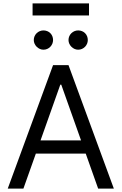

<svg xmlns="http://www.w3.org/2000/svg" viewBox="-20 -1111 716 1131"><path d="M117.9 0 191.1 -206H485.1L558.2 0H650.6L383.5 -727.3H292.6L25.6 0ZM218.8 -284.1 335.2 -612.2H340.9L457.4 -284.1ZM504.3 -1090.9H171.9V-1019.9H504.3ZM235.8 -818.2C268.5 -818.2 292.6 -845.2 292.6 -875C292.6 -907.7 268.5 -931.8 235.8 -931.8C206 -931.8 179 -907.7 179 -875C179 -845.2 206 -818.2 235.8 -818.2ZM440.3 -818.2C473 -818.2 497.2 -845.2 497.2 -875C497.2 -907.7 473 -931.8 440.3 -931.8C410.5 -931.8 383.5 -907.7 383.5 -875C383.5 -845.2 410.5 -818.2 440.3 -818.2Z"/></svg>

Font: Karasuma Gothic
Style: Regular
Weight: 400
Designer: Rasmus Andersson, Ryoko Nishizuka
Foundry: Genbu
Version: Version 1.00